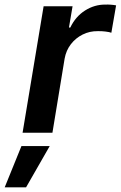

<svg xmlns="http://www.w3.org/2000/svg" viewBox="-96 -573 521 829"><path d="M1.5 0 92.3 -545.9H217.3L201.7 -454.1H207.5Q230.5 -502 271.5 -527.8Q312.5 -553.7 359.4 -553.2Q370.1 -553.7 382.8 -552.7Q395.5 -551.8 405.3 -549.8L384.8 -431.6Q377 -434.6 359.6 -436.8Q342.3 -439 326.2 -438.5Q291 -439 260.7 -423.8Q230.5 -408.7 210 -382.1Q189.5 -355.5 183.1 -320.3L130.4 0ZM-75.7 235.8 -3.4 57.6H118.7L16.6 235.8Z"/></svg>

Font: Inter Tight SemiBold
Style: Italic
Weight: 600
Italic angle: -9.39999°
Designer: Rasmus Andersson
Foundry: rsms
Version: Version 3.004